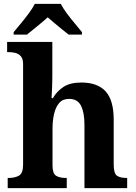

<svg xmlns="http://www.w3.org/2000/svg" viewBox="-20 -978 707 998"><path d="M20 0V-53H25Q57 -53 78.5 -65Q100 -77 100 -122V-646Q100 -673 88 -686Q76 -699 59.5 -703Q43 -707 29 -707H17V-760H252V-588Q252 -552 250.5 -518Q249 -484 248 -468H255Q275 -503 309.5 -526Q344 -549 403 -549Q487 -549 529 -503Q571 -457 571 -356V-124Q571 -77 587.5 -65Q604 -53 638 -53H641V0H419V-329Q419 -393 401 -428.5Q383 -464 339 -464Q306 -464 287.5 -442.5Q269 -421 261 -385.5Q253 -350 253 -309V-118Q253 -76 271.5 -64.5Q290 -53 323 -53H327V0ZM51 -811Q67 -830 88.5 -856Q110 -882 130 -909Q150 -936 161 -958H296Q307 -936 327 -909Q347 -882 369 -856Q391 -830 406 -811V-798H337Q323 -809 303 -825Q283 -841 263 -858Q243 -875 228 -888Q206 -868 173.5 -841.5Q141 -815 120 -798H51Z"/></svg>

Font: Noto Serif
Style: Bold
Weight: 700
Designer: Monotype Design Team
Foundry: Monotype Imaging Inc.
Version: Version 2.014